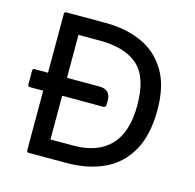

<svg xmlns="http://www.w3.org/2000/svg" viewBox="-87 -645 744 734"><g transform="rotate(15 285.5 -278.0)"><path d="M80 -244H27Q19 -244 19 -253V-307Q19 -315 27 -315H80V-547Q80 -556 87 -556H243Q325 -556 387.5 -527.5Q450 -499 485.5 -439.5Q521 -380 521 -286Q521 -187 485.5 -123.5Q450 -60 386 -30Q322 0 236 0H87Q80 0 80 -9ZM155 -71H245Q341 -71 391.5 -123.5Q442 -176 442 -283Q442 -394 390.5 -439.5Q339 -485 240 -485H155V-315H283Q328 -315 328 -272V-256Q328 -244 317 -244H155Z"/></g></svg>

Font: Zain
Style: Regular
Weight: 400
Designer: Zain,Boutros
Foundry: Mobile Telecommunications Company (Zain), 2024
Version: Version 1.51; ttfautohint (v1.8.4)